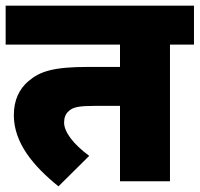

<svg xmlns="http://www.w3.org/2000/svg" viewBox="-20 -642 707 680"><path d="M582 -484H667V-622H0V-484H405V-405H293C167 -405 121 -389 80 -354C49 -327 29 -289 29 -234C29 -136 98 -54 187 18L296 -90C239 -132 207 -175 207 -208C207 -225 212 -239 224 -249C239 -263 262 -267 315 -267H405V0H582Z"/></svg>

Font: Noto Sans Black
Style: Italic
Weight: 900
Italic angle: -12°
Designer: Monotype Design Team
Foundry: Monotype Imaging Inc.
Version: Version 2.013